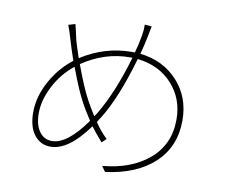

<svg xmlns="http://www.w3.org/2000/svg" viewBox="-84 -868 1168 998"><g transform="rotate(10 500.0 -369.0)"><path d="M568.4 -583H556.6Q422.9 -583 304.7 -502.9Q349.6 -380.9 382.8 -321.3Q397.5 -293.9 425.8 -249Q427.7 -252 432.6 -258.8Q437.5 -265.6 439.5 -269.5Q513.7 -394.5 568.4 -583ZM230.5 -84Q311.5 -84 408.2 -221.7Q373 -276.4 358.4 -303.7Q325.2 -363.3 280.3 -484.4Q216.8 -434.6 177.7 -359.4Q138.7 -284.2 138.7 -214.8Q138.7 -154.3 163.6 -119.1Q188.5 -84 230.5 -84ZM601.6 -763.7 638.7 -760.7Q635.7 -748 632.3 -729.5Q628.9 -710.9 627.9 -706.1Q620.1 -666 605.5 -610.4Q727.5 -596.7 804.2 -513.2Q880.9 -429.7 880.9 -306.6Q880.9 -168.9 788.6 -82Q696.3 4.9 531.2 26.4L510.7 -2Q663.1 -15.6 756.3 -95.2Q849.6 -174.8 849.6 -306.6Q849.6 -416 780.3 -492.2Q710.9 -568.4 596.7 -581.1Q534.2 -364.3 460.9 -248Q458 -244.1 452.6 -235.4Q447.3 -226.6 444.3 -221.7Q472.7 -178.7 509.8 -143.6L486.3 -122.1Q451.2 -162.1 425.8 -196.3Q323.2 -53.7 228.5 -53.7Q174.8 -53.7 142.1 -96.2Q109.4 -138.7 109.4 -214.8Q109.4 -296.9 154.3 -378.9Q199.2 -460.9 268.6 -513.7Q247.1 -576.2 235.4 -616.2Q220.7 -668 210 -693.4L246.1 -704.1Q248 -696.3 254.9 -667.5Q261.7 -638.7 264.6 -624Q272.5 -594.7 293.9 -532.2Q418 -612.3 560.5 -612.3H576.2Q588.9 -657.2 597.7 -708Q602.5 -736.3 601.6 -763.7Z"/></g></svg>

Font: Gen Shin Gothic Monospace ExtraLight
Style: Regular
Weight: 200
Designer: [Source Han Sans]
Ryoko NISHIZUKA  (kana & ideographs); Paul D. Hunt (Latin, Greek & Cyrillic); Wenlong ZHANG  (bopomofo
Version: Version 1.002.20150607